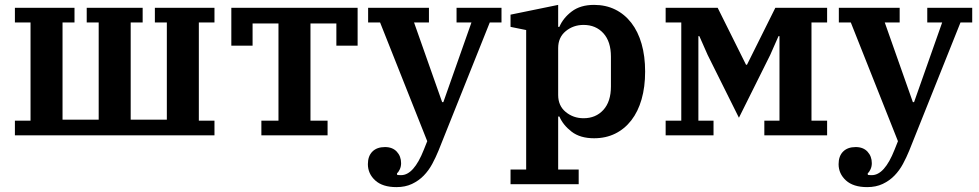

<svg xmlns="http://www.w3.org/2000/svg" viewBox="-20 -554 4006 786"><path d="M41 -60H105V-462H41V-522H285V-462H236V-64H384V-462H335V-522H564V-462H515V-64H663V-462H614V-522H858V-462H794V-60H858V0H41Z M1050 -60H1120V-458H1014V-367H927V-522H1444V-367H1357V-458H1251V-60H1321V0H1050Z M1603 212Q1546 212 1516 184.5Q1486 157 1486 118Q1486 85 1504.5 66.5Q1523 48 1556 48Q1587 48 1604.5 67Q1622 86 1622 114Q1622 128 1616.5 139.5Q1611 151 1605 156L1606 162Q1611 163 1622 163Q1674 163 1715 59L1729 24L1536 -462H1487V-522H1736V-462H1675L1790 -136H1795L1910 -462H1849V-522H2033V-462H1985L1775 63Q1764 90 1749.5 117Q1735 144 1714.5 165Q1694 186 1666.5 199Q1639 212 1603 212Z M2070 140H2134V-431L2070 -444V-494L2265 -534V-444H2270Q2285 -480 2320.5 -507Q2356 -534 2412 -534Q2460 -534 2498.5 -515Q2537 -496 2564.5 -460.5Q2592 -425 2606.5 -374.5Q2621 -324 2621 -261Q2621 -198 2606.5 -147.5Q2592 -97 2564.5 -61.5Q2537 -26 2498.5 -7Q2460 12 2412 12Q2355 12 2320 -15Q2285 -42 2270 -77H2265V140H2349V200H2070ZM2369 -70Q2419 -70 2450 -104Q2481 -138 2481 -200V-322Q2481 -384 2450 -418Q2419 -452 2369 -452Q2327 -452 2296 -426.5Q2265 -401 2265 -357V-165Q2265 -121 2296 -95.5Q2327 -70 2369 -70Z M2705 -60H2769V-462H2705V-522H2918L3034 -289H3038L3154 -522H3366V-462H3302V-60H3366V0H3109V-60H3171V-406H3167L3133 -329L3005 -72L2877 -329L2843 -406H2839V-60H2901V0H2705Z M3530 212Q3473 212 3443 184.5Q3413 157 3413 118Q3413 85 3431.5 66.5Q3450 48 3483 48Q3514 48 3531.5 67Q3549 86 3549 114Q3549 128 3543.5 139.5Q3538 151 3532 156L3533 162Q3538 163 3549 163Q3601 163 3642 59L3656 24L3463 -462H3414V-522H3663V-462H3602L3717 -136H3722L3837 -462H3776V-522H3960V-462H3912L3702 63Q3691 90 3676.5 117Q3662 144 3641.5 165Q3621 186 3593.5 199Q3566 212 3530 212Z"/></svg>

Font: IBM Plex Serif SmBld
Style: Regular
Weight: 600
Designer: Mike Abbink, Paul van der Laan, Pieter van Rosmalen
Foundry: Bold Monday
Version: Version 3.001